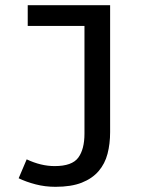

<svg xmlns="http://www.w3.org/2000/svg" viewBox="-20 -509 640 741"><path d="M194 212Q154 212 117.5 202.5Q81 193 52 179L83 106Q138 132 191 132Q258 132 282 99.5Q306 67 306 7V-409H87V-489H405V1Q405 46 395 84.5Q385 123 360.5 151.5Q336 180 295.5 196Q255 212 194 212Z"/></svg>

Font: Source Code Pro Medium
Style: Regular
Weight: 500
Monospace: yes
Designer: Paul D. Hunt, Teo Tuominen
Foundry: Adobe Systems Incorporated
Version: Version 2.030;PS 1.000;hotconv 16.6.51;makeotf.lib2.5.65220